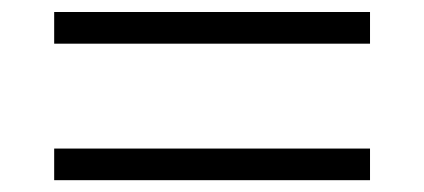

<svg xmlns="http://www.w3.org/2000/svg" viewBox="-20 -480 707 320"><path d="M596.7 -407.2H70.3V-460H596.7ZM596.7 -179.7H70.3V-232.4H596.7Z"/></svg>

Font: Atsinvsda
Style: Regular
Weight: 400
Designer: Al Webster
Foundry: Al Webster and Michael Everson
Version: Version 2.000